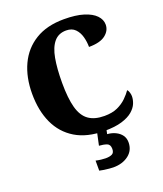

<svg xmlns="http://www.w3.org/2000/svg" viewBox="-170 -834 1006 1185"><g transform="rotate(-20 332.5 -242.0)"><path d="M393 10Q279 10 203 -36Q127 -82 89 -164.5Q51 -247 51 -358Q51 -466 89.5 -548.5Q128 -631 204 -677.5Q280 -724 392 -724Q470 -724 521 -708Q572 -692 598 -665Q624 -638 624 -605Q624 -565 588.5 -537.5Q553 -510 480 -510Q480 -544 471 -577Q462 -610 440.5 -632Q419 -654 381 -654Q331 -654 301.5 -619Q272 -584 260 -518Q248 -452 248 -358Q248 -257 265 -195Q282 -133 321 -105Q360 -77 425 -77Q476 -77 511 -93Q546 -109 570.5 -133Q595 -157 610 -179Q617 -172 621 -158.5Q625 -145 625 -134Q625 -111 615 -86.5Q605 -62 579.5 -40Q554 -18 508.5 -4Q463 10 393 10ZM368 240Q358 240 341 238.5Q324 237 307 234.5Q290 232 278 229V163Q295 167 312.5 169Q330 171 342 171Q369 171 384.5 163Q400 155 400 130Q400 101 379.5 93.5Q359 86 329 84L349 -9H410L401 34Q431 36 455.5 48Q480 60 494 79.5Q508 99 508 126Q508 179 468 209.5Q428 240 368 240Z"/></g></svg>

Font: Noto Serif Khmer SemiCondensed Black
Style: Regular
Weight: 900
Width: 4
Designer: Danh Hong and the Monotype Design Team
Foundry: Monotype Imaging Inc.
Version: Version 2.004